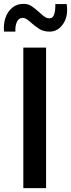

<svg xmlns="http://www.w3.org/2000/svg" viewBox="-21 -976 368 996"><path d="M100 -729H218V0H100ZM237 -812Q204 -812 182 -826.5Q160 -841 143 -856Q131 -867 119.5 -875Q108 -883 95 -883Q76 -883 66.5 -862Q57 -841 59 -812H0Q-4 -851 7.5 -884Q19 -917 43 -936.5Q67 -956 101 -956Q127 -956 146 -942Q165 -928 182 -913Q196 -900 208.5 -890.5Q221 -881 235 -881Q254 -881 260.5 -903Q267 -925 266 -955H325Q334 -892 306.5 -852Q279 -812 237 -812Z"/></svg>

Font: Reem Kufi Medium
Style: Regular
Weight: 500
Designer: Khaled Hosny
Version: Version 1.001